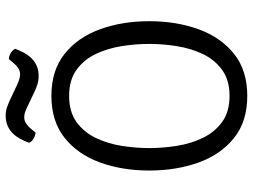

<svg xmlns="http://www.w3.org/2000/svg" viewBox="-130 -770 912 693"><g transform="rotate(-90 326.5 -424.0)"><path d="M57 -342Q57 -439.5 86.2 -519.8Q115.5 -600 175.2 -647.5Q235 -695 326.5 -695Q418.5 -695 478.2 -647.2Q538 -599.5 567 -519.2Q596 -439 596 -342Q596 -244 566.8 -163.5Q537.5 -83 477.8 -35.5Q418 12 326.5 12Q234 12 174.2 -36Q114.5 -84 85.8 -164.2Q57 -244.5 57 -342ZM138 -342Q138 -293.5 146 -242.5Q154 -191.5 174.8 -148.5Q195.5 -105.5 232.2 -78.8Q269 -52 326.5 -52Q383.5 -52 420.2 -78.8Q457 -105.5 477.5 -148.5Q498 -191.5 506 -242.5Q514 -293.5 514 -342Q514 -390.5 506 -441.2Q498 -492 477.5 -535Q457 -578 420.2 -604.5Q383.5 -631 326.5 -631Q269 -631 232.2 -604.5Q195.5 -578 174.8 -535Q154 -492 146 -441.2Q138 -390.5 138 -342ZM282.5 -784Q273 -788.5 265.2 -790.8Q257.5 -793 248.5 -793Q236.5 -793 225.8 -785.5Q215 -778 207 -768L194 -752Q182.5 -753 171.8 -759.5Q161 -766 157 -775.5L163 -790Q192 -860 255 -860Q271.5 -860 285 -855.2Q298.5 -850.5 309.5 -845.5L367 -818.5Q389 -808 404.5 -808Q416.5 -808 427 -815Q437.5 -822 446 -833L459 -848.5Q471 -848 481.5 -841.5Q492 -835 496.5 -825.5L490 -810.5Q461 -741 398.5 -741Q381.5 -741 367.8 -745.5Q354 -750 343.5 -755Z"/></g></svg>

Font: Signika SC Light
Style: Regular
Weight: 300
Designer: Anna Giedryś
Foundry: Anna Giedryś
Version: Version 2.000; ttfautohint (v1.8.3) -l 8 -r 50 -G 200 -x 9 -